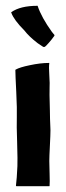

<svg xmlns="http://www.w3.org/2000/svg" viewBox="-20 -640 226 662"><path d="M151 -341Q150 -324 152 -259Q152 -246 152.5 -229.5Q153 -213 153.5 -204.5Q154 -196 154 -191Q154 -176 152 -137.5Q150 -99 150 -85Q150 -63 151 -42Q152 -10 151 0Q151 2 150 2H37Q35 2 35 0Q38 -23 40 -67Q41 -83 39 -152Q37 -206 38 -236Q39 -262 36 -324Q33 -382 33 -398V-399L34 -400Q48 -408 82 -415Q119 -423 149 -423Q150 -423 150 -422Q148 -410 150 -381Q152 -347 151 -341ZM159 -530 168 -519Q168 -516 164 -512Q161 -507 148 -492Q137 -479 133 -478Q132 -477 128 -479L110 -491Q80 -514 64 -535Q28 -571 19 -596Q18 -597 19 -598Q50 -620 109 -620H110V-619Q123 -580 159 -530Z"/></svg>

Font: Tovari Sans
Style: Bold
Weight: 700
Designer: Verneri Kontto, Denis Ignatov
Foundry: Verneri Kontto
Version: Version 1.10 May 7, 2019